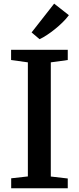

<svg xmlns="http://www.w3.org/2000/svg" viewBox="-20 -1010 423 1030"><path d="M129.5 -63.5V-675.5L39.5 -688V-743H343.5V-688L252.5 -675.5V-63L343.5 -52.5V0H40V-53.5ZM192 -800 149.5 -836 270.5 -990.5 349.5 -928.5Q336 -910 316.5 -890.8Q297 -871.5 275.2 -854Q253.5 -836.5 232.2 -822.5Q211 -808.5 193 -800Z"/></svg>

Font: Merriweather SemiBold
Style: Regular
Weight: 600
Version: Version 2.100